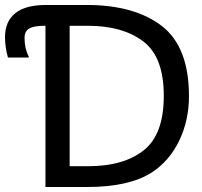

<svg xmlns="http://www.w3.org/2000/svg" viewBox="-20 -747 806 767"><path d="M734.9 -362.8C734.9 -494.1 698.7 -587.4 626 -643.6C553.2 -699.2 453.6 -727.1 327.1 -727.1H161.6C56.6 -727.1 0 -683.1 0 -598.6C0 -572.8 3.9 -545.4 11.7 -517.1H94.7V-521.5C83.5 -542.5 78.1 -566.9 78.1 -594.7C78.1 -633.3 103.5 -644 161.6 -644V0H329.1C440.4 0 526.4 -19.5 586.4 -58.1C633.8 -88.9 670.4 -131.8 696.3 -186C722.2 -240.2 734.9 -299.3 734.9 -362.8ZM634.3 -364.3C634.3 -261.7 607.9 -189.5 554.7 -147C501.5 -104.5 427.2 -83 332 -83H258.3V-644H332C423.3 -644 496.6 -623.5 551.8 -582C606.9 -540.5 634.3 -468.3 634.3 -364.3Z"/></svg>

Font: SG Kara
Style: Regular
Weight: 400
Designer: Damoon Khanjanzadeh
Version: Version 1.000